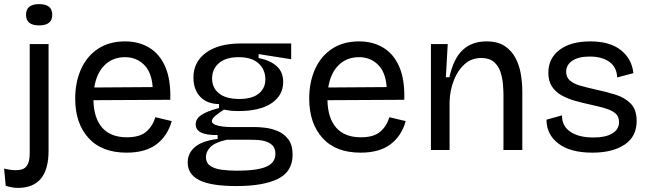

<svg xmlns="http://www.w3.org/2000/svg" viewBox="-56 -732 3171 937"><path d="M31 185Q5 185 -28 175L-36 91Q30 106 59.5 91Q89 76 89 15V-517H181V4Q181 185 31 185ZM135 -608Q71 -608 71 -660Q71 -712 135 -712Q199 -712 199 -660Q199 -608 135 -608Z M562 13Q440 13 375.5 -59Q311 -131 311 -250Q311 -331 339.5 -394.5Q368 -458 422.5 -494Q477 -530 554 -530Q622 -530 673 -499Q724 -468 751 -405Q778 -342 775 -245L400 -243Q402 -154 443.5 -108Q485 -62 563 -62Q627 -62 658.5 -90Q690 -118 702 -160L782 -141Q762 -69 708 -28Q654 13 562 13ZM554 -453Q494 -453 454.5 -414Q415 -375 404 -305L689 -307Q684 -380 646.5 -416.5Q609 -453 554 -453Z M1098 176Q974 176 917 147.5Q860 119 860 61Q860 15 896 -15Q932 -45 1006 -54V-73Q899 -71 899 -125Q899 -152 926 -170.5Q953 -189 1013 -205V-224Q953 -225 920.5 -260.5Q888 -296 888 -353Q888 -430 949.5 -475Q1011 -520 1122 -520H1365V-443L1206 -468V-449Q1264 -437 1295 -408.5Q1326 -380 1326 -332Q1326 -267 1269.5 -228.5Q1213 -190 1107 -190Q1093 -190 1078 -191Q1063 -192 1037 -197Q1010 -180 994 -166Q978 -152 978 -141Q978 -130 993.5 -123.5Q1009 -117 1031 -114.5Q1053 -112 1072 -112H1188Q1208 -112 1238.5 -108.5Q1269 -105 1300 -92Q1331 -79 1351.5 -51.5Q1372 -24 1372 23Q1372 105 1301 140.5Q1230 176 1098 176ZM1112 -249Q1174 -249 1206.5 -275Q1239 -301 1239 -345Q1239 -392 1206 -422.5Q1173 -453 1109 -453Q1046 -453 1012.5 -424Q979 -395 979 -349Q979 -304 1012.5 -276.5Q1046 -249 1112 -249ZM1100 101Q1199 101 1243.5 81.5Q1288 62 1288 19Q1288 -7 1275 -21Q1262 -35 1242 -41.5Q1222 -48 1201.5 -49Q1181 -50 1167 -50H1051Q993 -37 971 -14.5Q949 8 949 34Q949 62 969 76.5Q989 91 1023.5 96Q1058 101 1100 101Z M1704 13Q1582 13 1517.5 -59Q1453 -131 1453 -250Q1453 -331 1481.5 -394.5Q1510 -458 1564.5 -494Q1619 -530 1696 -530Q1764 -530 1815 -499Q1866 -468 1893 -405Q1920 -342 1917 -245L1542 -243Q1544 -154 1585.5 -108Q1627 -62 1705 -62Q1769 -62 1800.5 -90Q1832 -118 1844 -160L1924 -141Q1904 -69 1850 -28Q1796 13 1704 13ZM1696 -453Q1636 -453 1596.5 -414Q1557 -375 1546 -305L1831 -307Q1826 -380 1788.5 -416.5Q1751 -453 1696 -453Z M2047 0V-517H2129L2120 -355H2137Q2158 -448 2203 -489Q2248 -530 2318 -530Q2373 -530 2407 -507.5Q2441 -485 2460 -448.5Q2479 -412 2486 -369Q2493 -326 2493 -284V0H2401V-270Q2401 -291 2398.5 -321Q2396 -351 2386.5 -380.5Q2377 -410 2354.5 -429.5Q2332 -449 2293 -449Q2245 -449 2211.5 -419Q2178 -389 2159 -340.5Q2140 -292 2138 -236V0Z M2835 13Q2727 13 2669 -31.5Q2611 -76 2611 -148L2687 -169Q2685 -119 2726 -90Q2767 -61 2840 -61Q2900 -61 2932.5 -81Q2965 -101 2965 -136Q2965 -164 2947 -179Q2929 -194 2897 -203.5Q2865 -213 2823 -222Q2786 -230 2750.5 -240Q2715 -250 2685 -266.5Q2655 -283 2637.5 -310Q2620 -337 2620 -377Q2620 -447 2674.5 -488.5Q2729 -530 2825 -530Q2921 -530 2974.5 -487Q3028 -444 3035 -375L2956 -354Q2954 -404 2918 -430Q2882 -456 2822 -456Q2768 -456 2737.5 -436Q2707 -416 2707 -381Q2707 -355 2725.5 -339Q2744 -323 2775.5 -314Q2807 -305 2847 -296Q2900 -285 2946.5 -270.5Q2993 -256 3022 -226.5Q3051 -197 3051 -142Q3051 -65 2992 -26Q2933 13 2835 13Z"/></svg>

Font: Bricolage Grotesque 10pt
Style: Regular
Weight: 400
Designer: Mathieu Triay
Foundry: Atelier Triay
Version: Version 1.000; ttfautohint (v1.8.4.7-5d5b);gftools[0.9.32]